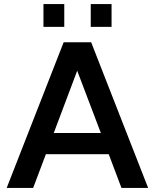

<svg xmlns="http://www.w3.org/2000/svg" viewBox="-20 -930 767 950"><path d="M479 -272H246L362 -580ZM713 0 431 -721H295L13 0H144L207 -167H518L581 0ZM298 -797V-910H195V-797ZM532 -797V-910H429V-797Z"/></svg>

Font: Perun SemiBold
Style: Regular
Weight: 600
Foundry: Copyright (c) Stefan Peev, Context Ltd, 2016
Version: Version 1.089